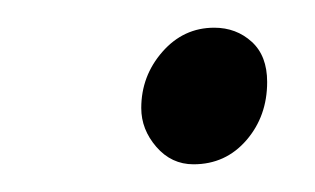

<svg xmlns="http://www.w3.org/2000/svg" viewBox="-20 -300 230 140"><path d="M83 -221.2Q83 -244.6 98.4 -262.2Q113.8 -279.8 136.2 -279.8Q152.3 -279.8 163.6 -269.5Q174.8 -259.3 174.8 -240.2Q174.8 -215.3 159.7 -197.8Q144.5 -180.2 121.1 -180.2Q105 -180.2 94 -192.9Q83 -205.6 83 -221.2Z"/></svg>

Font: Dehuti Alt
Style: Italic
Weight: 400
Version: Version 1.2